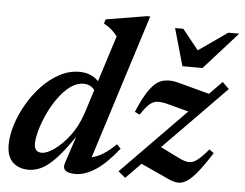

<svg xmlns="http://www.w3.org/2000/svg" viewBox="-51 -775 1085 850"><g transform="rotate(5 491.0 -350.0)"><path d="M503.5 -117Q449.5 -49 402.8 -18.5Q356 12 313.5 12Q248.5 12 263.5 -32.5L303 -153Q258.5 -87 224.5 -51.5Q190.5 -16 162 -2.2Q133.5 11.5 105.5 11.5Q62 11.5 35 -13.5Q8 -38.5 8 -91.5Q8 -132.5 22.8 -179.8Q37.5 -227 64 -273Q90.5 -319 126.2 -356.8Q162 -394.5 204.2 -417.2Q246.5 -440 292.5 -440Q344.5 -440 377.5 -406L442.5 -610.5Q417.5 -644 381.5 -662.5L387.5 -681.5L568 -711.5H583L379 -68Q429.5 -79 485.5 -135ZM123.5 -105.5Q123.5 -68.5 157.5 -68.5Q179 -68.5 212.5 -91.8Q246 -115 278.8 -158Q311.5 -201 331 -260L364.5 -365Q357.5 -375 345.2 -382Q333 -389 315 -389Q284.5 -389 256.2 -368Q228 -347 203.8 -313.2Q179.5 -279.5 161.5 -240.8Q143.5 -202 133.5 -166.2Q123.5 -130.5 123.5 -105.5ZM503 -16.5 787.5 -307 703.5 -329.5Q669.5 -339 649.2 -338.2Q629 -337.5 612.5 -322.5Q596 -307.5 574 -274.5L552 -285Q580.5 -353.5 606.5 -388.5Q632.5 -423.5 661.8 -432.2Q691 -441 730 -431L871.5 -393L928 -450.5L957.5 -421.5L681 -139.5L763.5 -98.5Q789.5 -85.5 808 -84.2Q826.5 -83 846.2 -98Q866 -113 895.5 -148L915.5 -133Q879.5 -76.5 853.5 -44.8Q827.5 -13 807 -0.5Q786.5 12 767.8 10.5Q749 9 727 -1L601.5 -58.5L534.5 10ZM982 -670 833.5 -504.5H744L697 -670H733.5L805.5 -580.5L933.5 -670Z"/></g></svg>

Font: Newsreader Text SemiBold
Style: Italic
Weight: 600
Italic angle: -17°
Designer: Hugues Gentile
Foundry: Production Type
Version: Version 1.001